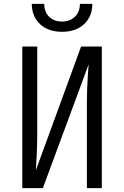

<svg xmlns="http://www.w3.org/2000/svg" viewBox="-20 -970 640 990"><path d="M95 0V-730H172V-280Q172 -230 169.5 -176Q167 -122 165 -92L398 -730H505V0H428V-450Q428 -479 429.5 -514Q431 -549 433 -582Q435 -615 437 -638L201 0ZM300 -806Q229 -806 186.5 -845.5Q144 -885 144 -950H208Q208 -909 233 -884Q258 -859 299 -859Q341 -859 366.5 -884Q392 -909 392 -950H456Q456 -885 413.5 -845.5Q371 -806 300 -806Z"/></svg>

Font: JetBrains Mono NL Light
Style: Regular
Weight: 300
Monospace: yes
Designer: Philipp Nurullin, Konstantin Bulenkov
Foundry: JetBrains
Version: Version 2.305; ttfautohint (v1.8.4.7-5d5b)